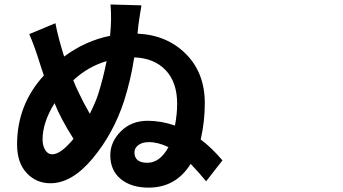

<svg xmlns="http://www.w3.org/2000/svg" viewBox="-20 -815 1540 861"><path d="M640.6 -85Q697.3 -85 735.4 -155.3Q688.5 -177.7 647.5 -177.7Q618.2 -177.7 600.6 -164.6Q583 -151.4 583 -131.8Q583 -85 640.6 -85ZM213.9 -123Q252.9 -123 309.6 -192.4Q252 -283.2 224.6 -352.5Q170.9 -265.6 170.9 -189.5Q170.9 -162.1 182.6 -142.6Q194.3 -123 213.9 -123ZM458 -541Q375 -516.6 308.6 -455.1Q317.4 -430.7 336.9 -391.6Q349.6 -363.3 382.8 -304.7Q408.2 -355.5 419.9 -391.6Q443.4 -465.8 458 -541ZM176.8 -476.6Q169.9 -495.1 151.4 -553.7Q132.8 -612.3 111.3 -662.1L228.5 -710.9Q240.2 -648.4 267.6 -561.5Q364.3 -632.8 473.6 -654.3Q481.4 -730.5 475.6 -794.9L614.3 -791Q610.4 -770.5 605.5 -736.8Q600.6 -703.1 600.6 -702.1L596.7 -664.1Q728.5 -658.2 813.5 -573.2Q898.4 -488.3 898.4 -352.5Q898.4 -268.6 879.9 -189.5Q930.7 -151.4 977.5 -95.7L904.3 -2Q877.9 -35.2 835 -80.1Q768.6 26.4 646.5 26.4Q568.4 26.4 521.5 -12.2Q474.6 -50.8 474.6 -119.1Q474.6 -178.7 522 -226.1Q569.3 -273.4 642.6 -273.4Q702.1 -273.4 764.6 -252Q774.4 -303.7 774.4 -349.6Q774.4 -446.3 722.7 -500.5Q670.9 -554.7 582 -557.6Q566.4 -456.1 536.1 -361.3Q488.3 -215.8 395.5 -104.5Q302.7 6.8 206.1 6.8Q142.6 6.8 99.6 -39.1Q56.6 -85 56.6 -167Q56.6 -345.7 176.8 -476.6Z"/></svg>

Font: Bpmf Zihi Sans Bold
Style: Bold
Weight: 700
Foundry: But Ko
Version: Version 1.320